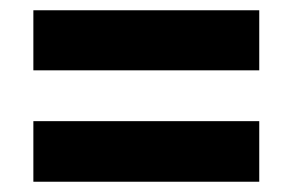

<svg xmlns="http://www.w3.org/2000/svg" viewBox="-20 -539 553 374"><path d="M45 -402V-519H485V-402ZM45 -185V-303H485V-185Z"/></svg>

Font: Noto Sans Condensed ExtraBold
Style: Italic
Weight: 800
Width: 3
Italic angle: -12°
Designer: Monotype Design Team
Foundry: Monotype Imaging Inc.
Version: Version 2.013; ttfautohint (v1.8.4.7-5d5b)